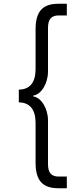

<svg xmlns="http://www.w3.org/2000/svg" viewBox="-20 -797 400 1020"><path d="M235 -649C235 -695 253 -715 292 -715H335V-777H290C206 -777 169 -736 169 -641V-429C169 -359 138 -321 80 -321V-253C138 -253 169 -215 169 -145V67C169 162 206 203 290 203H335V141H292C253 141 235 121 235 75V-157C235 -221 199 -279 156 -285V-289C199 -295 235 -353 235 -417Z"/></svg>

Font: UULA Sans
Style: Regular
Weight: 400
Designer: Mohamed Gaber, Laura Garcia Mut
Foundry: Kief Type Foundry
Version: Version 3.006;hotconv 1.0.109;makeotfexe 2.5.65596